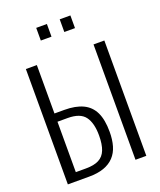

<svg xmlns="http://www.w3.org/2000/svg" viewBox="-183 -1154 1057 1267"><g transform="rotate(-20 345.5 -521.0)"><path d="M70 0V-810H147V-470H216Q295 -470 346.5 -445.5Q398 -421 423 -369Q448 -317 448 -232Q448 -177 435.5 -134Q423 -91 395 -61Q367 -31 323.5 -15.5Q280 0 219 0ZM147 -58H219Q275 -58 309 -75.5Q343 -93 358.5 -132Q374 -171 374 -233Q374 -321 340 -366.5Q306 -412 219 -412H147ZM545 0V-810H621V0ZM392 -953V-1042H467V-953ZM227 -953V-1042H302V-953Z"/></g></svg>

Font: Oswald Light
Style: Regular
Weight: 300
Designer: Vernon Adams
Foundry: Vernon Adams
Version: Version 4.103;gftools[0.9.33.dev8+g029e19f]